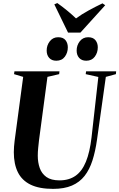

<svg xmlns="http://www.w3.org/2000/svg" viewBox="-20 -1200 764 1230"><path d="M658 -707.5 601.5 -305.5Q591 -230.5 572.2 -172Q553.5 -113.5 521.8 -73Q490 -32.5 440.8 -11.2Q391.5 10 320.5 10Q231.5 10 176 -17Q120.5 -44 94.5 -96.5Q68.5 -149 68.5 -225Q68.5 -243 70 -261.8Q71.5 -280.5 74 -300.5L128.5 -707.5L70 -725L72.5 -743H361L359 -725L284 -707.5L230 -302.5Q227 -276 224.5 -250.8Q222 -225.5 222 -202.5Q222 -159.5 234.5 -123.8Q247 -88 277.2 -66.2Q307.5 -44.5 361 -44.5Q422 -44.5 463.8 -73.8Q505.5 -103 530.5 -164.2Q555.5 -225.5 566.5 -320.5L610 -707L529 -725L531.5 -743H724L722.5 -725ZM340.5 -811Q311.5 -811 295.2 -829Q279 -847 279 -876Q279 -910 299.2 -935.8Q319.5 -961.5 352.5 -961.5Q385 -961.5 399.8 -942.5Q414.5 -923.5 414.5 -897Q414.5 -862.5 395.5 -836.8Q376.5 -811 340.5 -811ZM532.5 -811Q503.5 -811 487.2 -829Q471 -847 471 -876Q471 -910 491.2 -935.8Q511.5 -961.5 544.5 -961.5Q576.5 -961.5 591.5 -942.5Q606.5 -923.5 606.5 -897Q606.5 -862.5 587.2 -836.8Q568 -811 532.5 -811ZM416 -991 328 -1172 347 -1180.5Q379.5 -1157.5 410.2 -1132.2Q441 -1107 467 -1082Q503.5 -1109 548 -1133.2Q592.5 -1157.5 636.5 -1178.5L654 -1166.5L495 -991Z"/></svg>

Font: Merriweather 144pt
Style: Bold Italic
Weight: 700
Italic angle: -7.8°
Version: Version 2.101